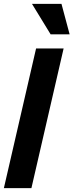

<svg xmlns="http://www.w3.org/2000/svg" viewBox="-29 -970 379 990"><path d="M-9 0 157 -720H299L133 0ZM232 -793 136 -950H288L330 -793Z"/></svg>

Font: Instrument Sans Condensed
Style: Bold Italic
Weight: 700
Width: 3
Italic angle: -13°
Designer: Rodrigo Fuenzalida
Foundry: fragTYPE
Version: Version 1.000;gftools[0.9.28]